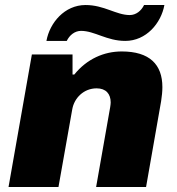

<svg xmlns="http://www.w3.org/2000/svg" viewBox="-20 -745 707 765"><path d="M165 -582H246C257 -605 278 -622 303 -622C357 -622 405 -582 479 -582C563 -582 622 -653 635 -725H554C543 -702 522 -685 497 -685C443 -685 395 -725 321 -725C237 -725 178 -654 165 -582ZM14 0H213L268 -310C276 -355 314 -393 365 -393C402 -393 421 -371 421 -337C421 -331 420 -325 419 -318L363 0H562L622 -342C625 -362 627 -380 627 -398C627 -488 576 -540 465 -540C394 -540 326 -510 276 -448H269V-528H107Z"/></svg>

Font: Archivo Black
Style: Italic
Weight: 900
Italic angle: -10°
Designer: Hector Gatti
Foundry: Omnibus-Type
Version: Version 2.001